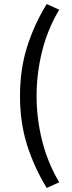

<svg xmlns="http://www.w3.org/2000/svg" viewBox="-20 -753 354 950"><path d="M211 177Q149 75 114 -35.5Q79 -146 79 -278Q79 -410 114 -521Q149 -632 211 -733L273 -705Q216 -610 188.5 -500Q161 -390 161 -278Q161 -166 188.5 -56.5Q216 53 273 149Z"/></svg>

Font: Source Sans 3 Medium
Style: Regular
Weight: 500
Designer: Paul D. Hunt
Foundry: Adobe
Version: Version 3.052;hotconv 1.1.0;makeotfexe 2.6.0